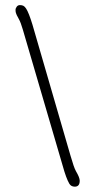

<svg xmlns="http://www.w3.org/2000/svg" viewBox="-20 -716 368 742"><path d="M288.1 -17.6Q288.1 5.4 269 5.4Q254.9 5.4 248 -5.9Q235.8 -26.4 222.2 -75.7L68.4 -601.1Q60.1 -629.4 53.5 -641.1Q46.9 -652.8 44.7 -657.7Q42.5 -662.6 41.5 -666Q40 -670.9 40 -677.5Q40 -684.1 44.7 -690.2Q49.3 -696.3 57.1 -696.3Q64.9 -696.3 70.3 -693.6Q75.7 -690.9 81.1 -682.6Q91.3 -667 105.5 -620.6L252.4 -114.7Q265.6 -68.4 273.4 -54.7Q288.1 -29.8 288.1 -17.6Z"/></svg>

Font: Limelight
Style: Regular
Weight: 400
Designer: Nicole Fally
Foundry: Nicole Fally
Version: Version 1.002